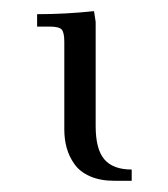

<svg xmlns="http://www.w3.org/2000/svg" viewBox="-20 -180 298 341"><path d="M45.9 -132.8V-154.8Q95.7 -154.8 147 -160.2L149.9 -141.1V43.9Q149.9 85 165.3 103Q180.7 121.1 213.9 121.1V141.1H183.1Q158.2 141.1 139.9 133.1Q121.6 125 112.1 111.3Q102.5 97.7 98.4 82.5Q94.2 67.4 94.2 49.8V-106Q94.2 -122.6 89.4 -127.7Q84.5 -132.8 67.9 -132.8Z"/></svg>

Font: Dihjauti S
Style: Regular
Weight: 400
Designer: T. Christopher White
Version: Version 3.0.0